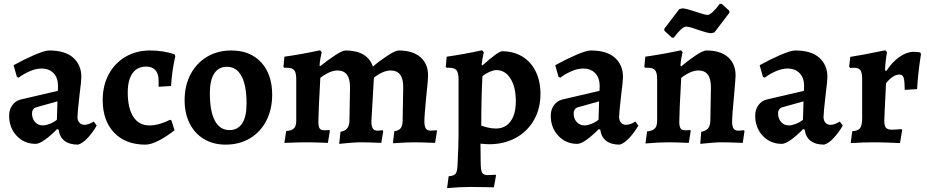

<svg xmlns="http://www.w3.org/2000/svg" viewBox="-20 -733 4777 989"><path d="M282 -65 274 -68Q242 -35 212 -13.5Q182 8 164 8Q105 8 66 -33.5Q27 -75 27 -137Q27 -168 43 -190.5Q59 -213 85 -220L278 -265L279 -289Q279 -332 256 -356Q233 -380 193 -380Q166 -380 134.5 -366.5Q103 -353 76 -333L67 -337L50 -397Q100 -425 155 -449Q210 -473 233 -473Q316 -473 357.5 -435.5Q399 -398 399 -337Q399 -315 390 -247Q379 -150 379 -131Q379 -112 389 -101Q399 -90 415 -90Q427 -90 440.5 -95.5Q454 -101 463 -107L478 -86Q460 -54 433.5 -24.5Q407 5 382 12Q338 12 312.5 -7.5Q287 -27 282 -65ZM273 -116 276 -211 169 -181Q145 -175 145 -148Q145 -122 160.5 -104.5Q176 -87 201 -87Q216 -87 236.5 -95Q257 -103 273 -116Z M509 -218Q509 -292 540 -350Q571 -408 626.5 -440.5Q682 -473 752 -473Q823 -473 879 -453L883 -444Q866 -369 861 -290L797 -286V-319Q797 -353 780.5 -371.5Q764 -390 734 -390Q687 -390 662.5 -355.5Q638 -321 638 -257Q638 -175 667 -131Q696 -87 749 -87Q776 -87 804.5 -95.5Q833 -104 856 -116L863 -113L879 -62Q840 -31 799 -9.5Q758 12 729 12Q627 12 568 -49.5Q509 -111 509 -218Z M931 -217Q931 -292 961.5 -350Q992 -408 1046.5 -440.5Q1101 -473 1172 -473Q1269 -473 1325.5 -411.5Q1382 -350 1382 -245Q1382 -170 1352 -111.5Q1322 -53 1267.5 -20.5Q1213 12 1142 12Q1079 12 1031 -16.5Q983 -45 957 -97Q931 -149 931 -217ZM1250 -199Q1250 -293 1224 -341Q1198 -389 1149 -389Q1106 -389 1083.5 -354.5Q1061 -320 1061 -253Q1061 -159 1087 -111Q1113 -63 1162 -63Q1205 -63 1227.5 -97.5Q1250 -132 1250 -199Z M1780 -110 1783 -283Q1783 -327 1767 -348.5Q1751 -370 1718 -370Q1680 -370 1630 -332Q1620 -152 1620 -107Q1620 -81 1626.5 -71.5Q1633 -62 1650 -62L1677 -63L1679 -59L1669 3Q1601 0 1564 0Q1515 0 1445 3L1454 -58Q1483 -60 1494.5 -72Q1506 -84 1506 -112V-324Q1506 -359 1495.5 -371.5Q1485 -384 1457 -384H1444L1440 -389L1445 -441Q1531 -453 1629 -474L1637 -464Q1628 -427 1626 -395L1629 -392Q1664 -420 1703.5 -446.5Q1743 -473 1760 -473Q1816 -473 1851.5 -452Q1887 -431 1901 -390Q1929 -415 1972.5 -444Q2016 -473 2034 -473Q2105 -473 2145 -439Q2185 -405 2185 -344Q2185 -320 2176 -239Q2166 -137 2166 -108Q2166 -82 2173.5 -71Q2181 -60 2198 -60Q2208 -60 2229 -62L2231 -58L2221 3Q2149 0 2112 0Q2075 0 2004 5L2011 -57Q2034 -60 2043.5 -72Q2053 -84 2054 -110L2057 -283Q2058 -370 1992 -370Q1954 -370 1906 -333L1893 -108Q1893 -82 1900.5 -71Q1908 -60 1924 -60Q1934 -60 1952 -62L1954 -58L1944 3Q1875 0 1839 0Q1802 0 1727 8L1734 -54Q1758 -59 1768.5 -72Q1779 -85 1780 -110Z M2291 175Q2319 173 2327.5 161Q2336 149 2337 112Q2342 17 2342 -41V-324Q2342 -358 2331.5 -371Q2321 -384 2293 -384H2280L2276 -389L2281 -441Q2367 -453 2463 -474L2472 -464Q2464 -429 2461 -401L2465 -396Q2547 -469 2566 -469Q2625 -469 2670 -442Q2715 -415 2739.5 -365Q2764 -315 2764 -250Q2764 -173 2730 -114Q2696 -55 2636 -22.5Q2576 10 2499 10Q2485 10 2455 7L2456 100Q2456 141 2462.5 155Q2469 169 2492 169Q2506 169 2516.5 168Q2527 167 2533 167L2535 171L2524 232Q2502 232 2485 231L2404 230Q2351 230 2283 236ZM2637 -212Q2637 -285 2609.5 -328.5Q2582 -372 2537 -372Q2523 -372 2503 -363.5Q2483 -355 2465 -341Q2459 -224 2459 -86Q2472 -81 2493 -76Q2514 -71 2534 -71Q2583 -71 2610 -108Q2637 -145 2637 -212Z M3072 -65 3064 -68Q3032 -35 3002 -13.5Q2972 8 2954 8Q2895 8 2856 -33.5Q2817 -75 2817 -137Q2817 -168 2833 -190.5Q2849 -213 2875 -220L3068 -265L3069 -289Q3069 -332 3046 -356Q3023 -380 2983 -380Q2956 -380 2924.5 -366.5Q2893 -353 2866 -333L2857 -337L2840 -397Q2890 -425 2945 -449Q3000 -473 3023 -473Q3106 -473 3147.5 -435.5Q3189 -398 3189 -337Q3189 -315 3180 -247Q3169 -150 3169 -131Q3169 -112 3179 -101Q3189 -90 3205 -90Q3217 -90 3230.5 -95.5Q3244 -101 3253 -107L3268 -86Q3250 -54 3223.5 -24.5Q3197 5 3172 12Q3128 12 3102.5 -7.5Q3077 -27 3072 -65ZM3063 -116 3066 -211 2959 -181Q2935 -175 2935 -148Q2935 -122 2950.5 -104.5Q2966 -87 2991 -87Q3006 -87 3026.5 -95Q3047 -103 3063 -116Z M3639 -110 3642 -283Q3642 -327 3626 -348.5Q3610 -370 3577 -370Q3539 -370 3489 -332Q3479 -152 3479 -107Q3479 -82 3485.5 -72Q3492 -62 3509 -62L3536 -63L3538 -59L3528 3Q3460 0 3423 0Q3374 0 3305 6L3313 -56Q3342 -59 3353.5 -71.5Q3365 -84 3365 -112V-324Q3365 -359 3354.5 -371.5Q3344 -384 3316 -384H3303L3299 -389L3304 -441Q3390 -453 3488 -474L3496 -464Q3487 -427 3485 -395L3489 -391Q3520 -418 3560.5 -445.5Q3601 -473 3619 -473Q3690 -473 3729.5 -439Q3769 -405 3769 -344Q3769 -329 3761 -239Q3751 -137 3751 -108Q3751 -82 3758.5 -71Q3766 -60 3782 -60Q3793 -60 3813 -62L3815 -58L3806 3Q3734 0 3698 0Q3661 0 3587 8L3592 -54Q3617 -59 3627.5 -72Q3638 -85 3639 -110ZM3402 -575V-585L3479 -686L3495 -690Q3511 -690 3565 -672Q3613 -656 3624 -656Q3635 -656 3652.5 -672.5Q3670 -689 3687 -713H3698L3737 -677V-667L3660 -566L3643 -562Q3626 -562 3574 -580Q3569 -582 3547 -589Q3525 -596 3515 -596Q3503 -596 3485.5 -579.5Q3468 -563 3451 -539H3441Z M4125 -65 4117 -68Q4085 -35 4055 -13.5Q4025 8 4007 8Q3948 8 3909 -33.5Q3870 -75 3870 -137Q3870 -168 3886 -190.5Q3902 -213 3928 -220L4121 -265L4122 -289Q4122 -332 4099 -356Q4076 -380 4036 -380Q4009 -380 3977.5 -366.5Q3946 -353 3919 -333L3910 -337L3893 -397Q3943 -425 3998 -449Q4053 -473 4076 -473Q4159 -473 4200.5 -435.5Q4242 -398 4242 -337Q4242 -315 4233 -247Q4222 -150 4222 -131Q4222 -112 4232 -101Q4242 -90 4258 -90Q4270 -90 4283.5 -95.5Q4297 -101 4306 -107L4321 -86Q4303 -54 4276.5 -24.5Q4250 5 4225 12Q4181 12 4155.5 -7.5Q4130 -27 4125 -65ZM4116 -116 4119 -211 4012 -181Q3988 -175 3988 -148Q3988 -122 4003.5 -104.5Q4019 -87 4044 -87Q4059 -87 4079.5 -95Q4100 -103 4116 -116Z M4421 -126V-325Q4421 -359 4412 -371.5Q4403 -384 4378 -384L4359 -383L4354 -390L4360 -440Q4441 -453 4540 -474L4549 -465Q4540 -412 4539 -371L4545 -367Q4576 -414 4613.5 -440Q4651 -466 4685 -466Q4704 -466 4720 -463L4724 -455Q4708 -351 4704 -274L4640 -270Q4640 -318 4634.5 -333.5Q4629 -349 4612 -349Q4596 -349 4578 -337Q4560 -325 4544 -304Q4535 -128 4535 -111Q4535 -85 4543.5 -75Q4552 -65 4574 -65Q4591 -65 4624 -68L4627 -62L4616 4Q4532 0 4487 0Q4429 0 4362 4L4370 -57Q4400 -59 4410.5 -73Q4421 -87 4421 -126Z"/></svg>

Font: Alegreya
Style: Bold
Weight: 700
Designer: Juan Pablo del Peral
Foundry: Huerta Tipografica
Version: Version 2.008; ttfautohint (v1.8)